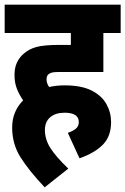

<svg xmlns="http://www.w3.org/2000/svg" viewBox="-20 -642 536 821"><path d="M270 -74Q291 -81 304 -91.5Q317 -102 317 -120Q317 -160 256 -160Q217 -160 194.5 -140.5Q172 -121 172 -86Q172 -47 194.5 -10.5Q217 26 272 79L171 159Q104 88 68 31Q32 -26 32 -96Q32 -133 44.5 -162Q57 -191 79 -213Q64 -234 53 -260.5Q42 -287 42 -322Q42 -352 52.5 -374.5Q63 -397 81 -412Q103 -432 135.5 -441Q168 -450 234 -450H283V-501H0V-622H496V-501H422V-334H228Q210 -334 201 -331.5Q192 -329 187 -324Q179 -317 179 -303Q179 -286 190 -270Q222 -277 256 -277Q328 -277 371.5 -255Q415 -233 435 -197Q455 -161 455 -120Q455 -59 420 -23.5Q385 12 320 35Z"/></svg>

Font: Noto Sans Devanagari Condensed ExtraBold
Style: Regular
Weight: 800
Width: 3
Designer: Jelle Bosma - Monotype Design Team
Foundry: Monotype Imaging Inc.
Version: Version 2.004; ttfautohint (v1.8.4.7-5d5b)